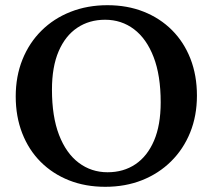

<svg xmlns="http://www.w3.org/2000/svg" viewBox="-20 -707 818 739"><path d="M393.5 -687Q470 -687 533 -662Q596 -637 642 -591Q688 -545 713 -481Q738 -417 738 -339Q738 -261.5 712 -197.2Q686 -133 638.5 -86Q591 -39 526.8 -13.5Q462.5 12 385 12Q308.5 12 245.5 -13Q182.5 -38 136.5 -84Q90.5 -130 65.5 -194.2Q40.5 -258.5 40.5 -336Q40.5 -413.5 66.5 -478Q92.5 -542.5 139.8 -589.2Q187 -636 251.8 -661.5Q316.5 -687 393.5 -687ZM394 -44Q455.5 -44 501.2 -74.8Q547 -105.5 572.8 -165.5Q598.5 -225.5 598.5 -313Q598.5 -417 571.2 -487.5Q544 -558 495.8 -594.5Q447.5 -631 384.5 -631Q323.5 -631 277.5 -600.2Q231.5 -569.5 205.8 -509.8Q180 -450 180 -362Q180 -258.5 207.2 -187.8Q234.5 -117 283 -80.5Q331.5 -44 394 -44Z"/></svg>

Font: Newsreader 24pt SemiBold
Style: Regular
Weight: 600
Designer: Hugues Gentile
Foundry: Production Type
Version: Version 1.003